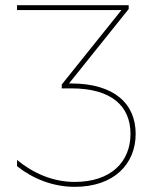

<svg xmlns="http://www.w3.org/2000/svg" viewBox="-20 -720 588 743"><path d="M269 3C422 3 505 -86 505 -202C505 -318 423 -397 255 -397H247L478 -685V-700H46V-681H450L219 -393V-378H256C412 -378 485 -309 485 -202C485 -95 411 -16 269 -16C184 -16 108 -50 46 -101V-77C106 -29 184 3 269 3Z"/></svg>

Font: Chess Sans Thin
Style: Regular
Weight: 100
Designer: Wolf Bōese
Foundry: Wolf Bōese
Version: Version 7.223;Glyphs 3.3 (3306)